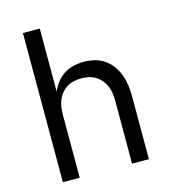

<svg xmlns="http://www.w3.org/2000/svg" viewBox="-109 -825 819 914"><g transform="rotate(-15 300.0 -367.5)"><path d="M88 0V-735H171V-424Q181 -448 197 -468.5Q213 -489 234 -502.5Q255 -516 280.5 -522Q306 -528 332 -528Q358 -528 384.5 -521.5Q411 -515 433 -500Q455 -485 471 -462.5Q487 -440 496 -415Q505 -390 508.5 -363.5Q512 -337 512 -310V0H429V-310Q429 -328 426.5 -346.5Q424 -365 417 -382Q410 -399 398 -413.5Q386 -428 370.5 -437.5Q355 -447 336.5 -451Q318 -455 300 -455Q282 -455 263.5 -451Q245 -447 229.5 -437.5Q214 -428 202 -413.5Q190 -399 183 -382Q176 -365 173.5 -346.5Q171 -328 171 -310V0Z"/></g></svg>

Font: Iosevka Fixed Extended
Style: Regular
Weight: 400
Width: 7
Monospace: yes
Designer: Belleve Invis
Foundry: Belleve Invis
Version: Version 24.1.1; ttfautohint (v1.8.4)